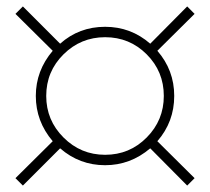

<svg xmlns="http://www.w3.org/2000/svg" viewBox="-20 -642 650 594"><path d="M50.8 -67.9 27.8 -90.8 143.1 -205.1Q90.8 -266.6 90.8 -345.2Q90.8 -423.3 143.1 -484.9L27.8 -599.1L50.8 -622.1L166 -506.8Q224.6 -559.1 305.2 -559.1Q384.8 -559.1 444.8 -506.8L559.1 -622.1L582 -599.1L466.8 -484.9Q519 -424.8 519 -345.2Q519 -265.1 466.8 -205.1L582 -90.8L559.1 -67.9L444.8 -183.1Q383.3 -130.9 305.2 -130.9Q226.1 -130.9 166 -183.1ZM123 -345.2Q123 -270 176.5 -216.6Q230 -163.1 305.2 -163.1Q380.9 -163.1 433.8 -216.6Q486.8 -270 486.8 -345.2Q486.8 -420.9 433.8 -473.9Q380.9 -526.9 305.2 -526.9Q230 -526.9 176.5 -473.9Q123 -420.9 123 -345.2Z"/></svg>

Font: Fin Serif Display
Style: Italic
Weight: 400
Italic angle: -12°
Designer: J. Blake Harris
Version: Version 1.006;FEAKit 1.0